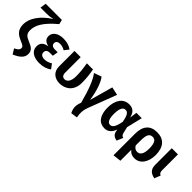

<svg xmlns="http://www.w3.org/2000/svg" viewBox="137 -1963 3365 3365"><g transform="rotate(45 1820.0 -280.5)"><path d="M454 -800H53L36 -688H188C247 -688 308 -698 338 -706C138 -582 28 -413 28 -274C28 -137 85 -82 210 -29C285 2 303 16 303 52C303 94 267 118 214 145L272 239C401 184 462 124 462 37C462 -52 403 -87 316 -123C222 -161 187 -193 187 -280C187 -396 249 -528 474 -716Z M709 -590C577 -590 488 -530 488 -432C488 -365 531 -322 617 -305C521 -293 466 -247 466 -159C466 -44 567 17 708 17C799 17 877 -9 934 -52L869 -139C820 -109 778 -94 727 -94C659 -94 626 -125 626 -171C626 -219 653 -244 724 -244H786L803 -347H731C675 -347 644 -374 644 -415C644 -458 675 -482 728 -482C777 -482 812 -469 852 -446L916 -528C859 -569 793 -590 709 -590Z M1453 -572H1301C1320 -471 1330 -369 1330 -282C1330 -141 1273 -97 1221 -97C1175 -97 1148 -125 1148 -194V-572H995V-190C995 -48 1094 17 1211 17C1344 17 1483 -65 1483 -270C1483 -387 1470 -484 1453 -572Z M1648 -590 1509 -540C1579 -455 1651 -274 1719 -12C1681 86 1682 151 1726 239L1848 222C1830 118 1834 57 1866 -28L2067 -556L1915 -589L1795 -159C1759 -392 1699 -527 1648 -590Z M2338 -590C2189 -590 2106 -461 2106 -282C2106 -84 2190 17 2322 17C2413 17 2466 -39 2500 -129L2508 -84C2521 -23 2566 9 2628 17L2677 -99C2645 -107 2629 -123 2620 -157L2591 -279L2662 -572H2529L2510 -433C2488 -539 2432 -590 2338 -590ZM2357 -476C2413 -476 2445 -434 2471 -293C2443 -133 2400 -96 2352 -96C2298 -96 2263 -148 2263 -282C2263 -414 2299 -476 2357 -476Z M3028 -590C2856 -590 2771 -486 2771 -296V238L2924 220V-52C2962 -1 3010 17 3065 17C3209 17 3292 -118 3292 -287C3292 -484 3199 -590 3028 -590ZM3022 -97C2981 -97 2949 -116 2924 -160V-280C2924 -414 2951 -477 3029 -477C3093 -477 3132 -430 3132 -286C3132 -157 3091 -97 3022 -97Z M3559 -572H3406V-164C3406 -53 3458 -3 3561 17L3607 -94C3572 -111 3559 -131 3559 -184Z"/></g></svg>

Font: Glow Sans SC Normal
Style: Bold
Weight: 700
Designer: Ryoko NISHIZUKA (kana, bopomofo & ideographs); Paul D. Hunt (Latin, Greek & Cyrillic); Sandoll Communications, Soo-young
Version: Version 0.93